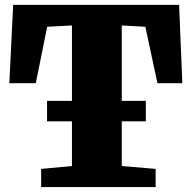

<svg xmlns="http://www.w3.org/2000/svg" viewBox="-20 -763 787 783"><path d="M147.9 -74.2 273.4 -85.9V-268.1H171.9V-351.6H273.4V-659.2L172.4 -653.8L126 -423.8H18.1L33.7 -743.2H710.4L723.6 -423.8H622.1L572.8 -653.8L476.6 -659.2V-351.6H574.7V-268.1H476.6V-85.9L614.7 -74.2V0H147.9Z"/></svg>

Font: Merriweather UltraBold
Style: Regular
Weight: 900
Designer: Eben Sorkin ( sorkintype@gmail.com )
Foundry: Eben Sorkin
Version: Version 1.570; ttfautohint (v1.3) -l 8 -r 32 -G 0 -x 0 -H 60